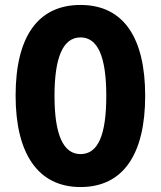

<svg xmlns="http://www.w3.org/2000/svg" viewBox="-20 -745 649 775"><path d="M566 -358C566 -591 480 -725 305 -725C134 -725 43 -598 43 -359C43 -127 132 10 305 10C479 10 566 -125 566 -358ZM200 -358C200 -515 235 -594 305 -594C374 -594 409 -518 409 -358C409 -198 375 -123 305 -123C235 -123 200 -202 200 -358Z"/></svg>

Font: Noto Sans Gurmukhi UI ExtraCondensed ExtraBold
Style: Regular
Weight: 800
Width: 2
Designer: Jelle Bosma - Monotype Design Team
Foundry: Monotype Imaging Inc.
Version: Version 2.004